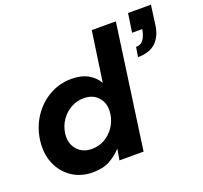

<svg xmlns="http://www.w3.org/2000/svg" viewBox="-129 -888 1106 1048"><g transform="rotate(-20 424.5 -364.0)"><path d="M694 -551Q720 -551 734.5 -568.5Q749 -586 756 -617L759 -631H700L716 -740H849L834 -628Q826 -565 789.5 -530Q753 -495 685 -495ZM240 12Q170 12 118 -23.5Q66 -59 41.5 -119.5Q17 -180 28 -256Q39 -329 78 -386Q117 -443 175 -475.5Q233 -508 302 -508Q359 -508 397 -486.5Q435 -465 456 -429L498 -720H638L537 0H397L408 -65Q380 -33 339.5 -10.5Q299 12 240 12ZM278 -110Q318 -110 352 -129Q386 -148 408.5 -181Q431 -214 437 -255Q445 -312 414.5 -349Q384 -386 328 -386Q289 -386 255 -367Q221 -348 198 -315.5Q175 -283 169 -242Q161 -185 192 -147.5Q223 -110 278 -110Z"/></g></svg>

Font: Host Grotesk Black
Style: Italic
Weight: 900
Italic angle: -8°
Designer: Doğukan Karapınar based on Poppins by Indian Type Foundry, Jonny Pinhorn
Foundry: Element Type
Version: Version 1.000; ttfautohint (v1.8.4.7-5d5b);gftools[0.9.33]